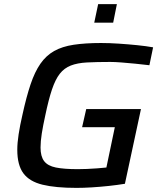

<svg xmlns="http://www.w3.org/2000/svg" viewBox="-20 -905 779 933"><path d="M352 8Q250 8 186.5 -7.5Q123 -23 93.5 -63Q64 -103 64 -177Q64 -210 70.5 -252.5Q77 -295 89 -347Q108 -434 128.5 -495Q149 -556 176.5 -595.5Q204 -635 243 -657Q282 -679 338 -687.5Q394 -696 471 -696Q511 -696 556.5 -693Q602 -690 646.5 -685.5Q691 -681 724 -675L706 -588Q673 -592 637.5 -595.5Q602 -599 570 -601.5Q538 -604 516 -604Q449 -604 402.5 -601.5Q356 -599 324 -586.5Q292 -574 270.5 -546.5Q249 -519 232.5 -470Q216 -421 200 -344Q189 -294 183 -256Q177 -218 177 -188Q177 -145 194.5 -122Q212 -99 251.5 -91Q291 -83 358 -83Q377 -83 402.5 -84Q428 -85 453 -87Q478 -89 497 -91L538 -287H379L399 -375H665L587 -12Q551 -6 509 -1.5Q467 3 426.5 5.5Q386 8 352 8ZM438 -795 457 -885H548L530 -795Z"/></svg>

Font: Saira SemiExpanded Medium
Style: Italic
Weight: 500
Width: 6
Italic angle: -12°
Designer: Hector Gatti with collaboration of the Omnibus-Type team
Foundry: Omnibus-Type
Version: Version 1.101